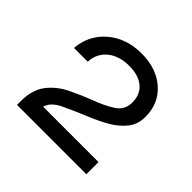

<svg xmlns="http://www.w3.org/2000/svg" viewBox="-111 -861 603 603"><g transform="rotate(45 191.0 -559.5)"><path d="M97 -418H343V-364H35V-380Q35 -432 59 -462.5Q83 -493 119 -510.5Q155 -528 191 -542Q230 -556 258 -574Q286 -592 286 -625Q286 -661 262.5 -680.5Q239 -700 198 -700Q153 -700 125.5 -677.5Q98 -655 96 -617H35Q40 -678 85 -716.5Q130 -755 198 -755Q264 -755 305.5 -718.5Q347 -682 347 -622Q347 -589 328 -565.5Q309 -542 280 -525.5Q251 -509 219 -496Q173 -477 138.5 -460.5Q104 -444 97 -418Z"/></g></svg>

Font: Overused Grotesk Book
Style: Italic
Weight: 350
Italic angle: -10°
Version: Version 0.003